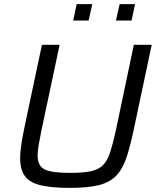

<svg xmlns="http://www.w3.org/2000/svg" viewBox="-20 -906 761 934"><path d="M321 8Q230 8 177 -5Q124 -18 101 -49.5Q78 -81 78 -137Q78 -168 84.5 -208.5Q91 -249 102 -301L184 -688H270L181 -269Q173 -230 168 -200.5Q163 -171 163 -149Q163 -99 197 -82Q231 -65 320 -65Q383 -65 421.5 -73Q460 -81 481.5 -103Q503 -125 516 -165.5Q529 -206 543 -269L631 -688H718L636 -301Q617 -208 598 -148Q579 -88 548 -54Q517 -20 463 -6Q409 8 321 8ZM544 -806 562 -886H637L620 -806ZM336 -806 353 -886H429L411 -806Z"/></svg>

Font: Saira
Style: Italic
Weight: 400
Italic angle: -12°
Designer: Hector Gatti with collaboration of the Omnibus-Type team
Foundry: Omnibus-Type
Version: Version 1.100; ttfautohint (v1.8.3)